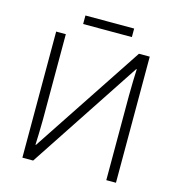

<svg xmlns="http://www.w3.org/2000/svg" viewBox="-121 -945 972 1050"><g transform="rotate(15 365.5 -420.0)"><path d="M232.9 -840.3V-792H508.8V-840.3ZM101.1 0H162.1L577.1 -628.9H580.1C579.6 -612.3 578.6 -590.3 577.6 -562.5C576.7 -534.7 576.2 -506.8 576.2 -478V0H630.9V-713.9H569.8L154.8 -86.9H151.9C152.3 -103.5 153.3 -125 154.3 -151.4C155.3 -177.7 155.8 -203.6 155.8 -229V-713.9H101.1Z"/></g></svg>

Font: Noto Reveo Sans
Style: Regular
Weight: 300
Designer: Monotype Design Team
Foundry: Monotype Imaging Inc.
Version: Version 2.007